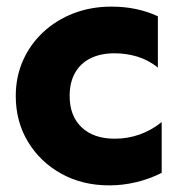

<svg xmlns="http://www.w3.org/2000/svg" viewBox="-20 -545 544 580"><path d="M310.1 15Q229 15 165.2 -20.3Q101.4 -55.6 64.5 -116.7Q27.6 -177.8 27.6 -255Q27.6 -312.9 49.4 -362Q71.1 -411.1 110.4 -447.8Q149.8 -484.5 202.4 -504.8Q255 -525 316.6 -525Q355.2 -525 390.2 -517.8Q425.2 -510.6 456.9 -495.8V-341Q428.6 -363.5 395.4 -373.8Q362.1 -384 326.1 -384Q283.8 -384 253.4 -368.9Q223 -353.8 206.7 -324.9Q190.4 -296.1 190.4 -255.2Q190.4 -194.5 226.8 -160.2Q263.1 -126 326.6 -126Q366.4 -126 402.3 -138.9Q438.2 -151.8 468.4 -176.2V-22.8Q432 -4.4 391.4 5.3Q350.9 15 310.1 15Z"/></svg>

Font: Geologica-Sharp
Style: Regular
Weight: 100
Designer: Sindre Bremnes, Frode Helland
Foundry: Monokrom Skriftforlag AS
Version: Version 1.010;gftools[0.9.28]